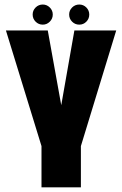

<svg xmlns="http://www.w3.org/2000/svg" viewBox="-20 -806 526 826"><path d="M158.5 0V-177.5L5.5 -675H185.5L243.5 -353.5L300 -675H480L328 -177.5V0ZM164 -700Q146 -700 133.2 -712.8Q120.5 -725.5 120.5 -743.5Q120.5 -761 133.2 -773.8Q146 -786.5 164 -786.5Q181.5 -786.5 194.2 -773.8Q207 -761 207 -743.5Q207 -725.5 194.2 -712.8Q181.5 -700 164 -700ZM321 -700Q303 -700 290.2 -712.8Q277.5 -725.5 277.5 -743.5Q277.5 -761 290.2 -773.8Q303 -786.5 321 -786.5Q339 -786.5 351.5 -773.8Q364 -761 364 -743.5Q364 -725.5 351.5 -712.8Q339 -700 321 -700Z"/></svg>

Font: Anybody Condensed ExtraBold
Style: Regular
Weight: 800
Width: 3
Designer: Tyler Finck
Foundry: Etcetera Type Company
Version: Version 1.010; ttfautohint (v1.8.3) -l 8 -r 50 -G 200 -x 14 